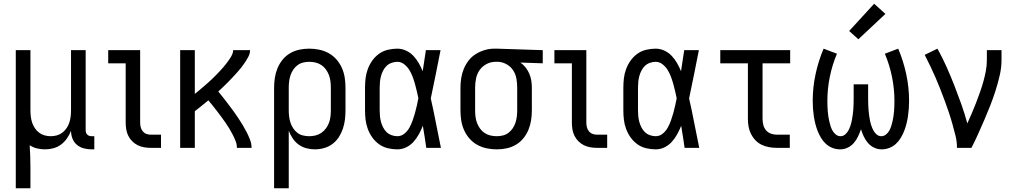

<svg xmlns="http://www.w3.org/2000/svg" viewBox="-20 -787 5415 1022"><path d="M64 215V-520H142V-200Q142 -183 144 -166.5Q146 -150 151 -134.5Q156 -119 165.5 -105Q175 -91 188 -81Q201 -71 217 -66.5Q233 -62 250 -62Q267 -62 283 -66.5Q299 -71 312 -81Q325 -91 334.5 -105Q344 -119 349 -134.5Q354 -150 356 -166.5Q358 -183 358 -200V-520H436V-93Q436 -87 438 -81Q440 -75 444.5 -70.5Q449 -66 455 -64Q461 -62 467 -62H482V8H467Q446 8 425.5 2.5Q405 -3 389 -16.5Q373 -30 365.5 -50Q358 -70 358 -91Q350 -70 337 -51Q324 -32 305.5 -18Q287 -4 264.5 2Q242 8 220 8Q198 8 177 3Q156 -2 138 -14Q140 16 141 46.5Q142 77 142 107V215Z M783 0Q765 0 747 -3Q729 -6 713 -14Q697 -22 684 -35Q671 -48 663 -64Q655 -80 652 -98Q649 -116 649 -134V-450H556V-520H726V-134Q726 -122 729 -110Q732 -98 739.5 -88.5Q747 -79 758.5 -74.5Q770 -70 783 -70H837V0Z M939 0V-520H1017V-287Q1027 -295 1037 -303.5Q1047 -312 1057 -320.5Q1067 -329 1077 -337.5Q1087 -346 1096.5 -355Q1106 -364 1115.5 -373Q1125 -382 1134 -391.5Q1143 -401 1152 -410.5Q1161 -420 1169.5 -430Q1178 -440 1186 -450.5Q1194 -461 1201.5 -472Q1209 -483 1215 -495Q1221 -507 1221 -520H1311Q1311 -502 1302.5 -486Q1294 -470 1284.5 -455.5Q1275 -441 1264 -427Q1253 -413 1241 -400Q1229 -387 1217 -374Q1205 -361 1192.5 -348.5Q1180 -336 1167.5 -324Q1155 -312 1142 -300Q1156 -283 1169.5 -265.5Q1183 -248 1196.5 -230.5Q1210 -213 1223 -195Q1236 -177 1248 -159Q1260 -141 1271.5 -122Q1283 -103 1293 -83.5Q1303 -64 1311 -43Q1319 -22 1319 0H1241Q1241 -19 1234 -36.5Q1227 -54 1218.5 -70.5Q1210 -87 1200.5 -103Q1191 -119 1180 -134.5Q1169 -150 1158 -165Q1147 -180 1135.5 -195Q1124 -210 1112.5 -224.5Q1101 -239 1089 -253Q1071 -238 1053 -223.5Q1035 -209 1017 -195V0Z M1439 215V-320Q1439 -347 1443 -373Q1447 -399 1457 -423.5Q1467 -448 1484 -469Q1501 -490 1524 -503.5Q1547 -517 1573 -522.5Q1599 -528 1626 -528Q1653 -528 1679.5 -522.5Q1706 -517 1729.5 -504Q1753 -491 1771 -470.5Q1789 -450 1800 -425Q1811 -400 1815 -373.5Q1819 -347 1819 -320V-200Q1819 -175 1816 -150Q1813 -125 1805 -101.5Q1797 -78 1783.5 -57Q1770 -36 1750 -21Q1730 -6 1705.5 1Q1681 8 1656 8Q1633 8 1610.5 2Q1588 -4 1569.5 -17.5Q1551 -31 1538 -50.5Q1525 -70 1517 -91V215ZM1626 -62Q1643 -62 1659.5 -66Q1676 -70 1690 -79.5Q1704 -89 1714.5 -103Q1725 -117 1731 -133Q1737 -149 1739 -166Q1741 -183 1741 -200V-320Q1741 -337 1739 -354Q1737 -371 1731 -387Q1725 -403 1715 -417Q1705 -431 1691 -440.5Q1677 -450 1660 -454Q1643 -458 1626 -458Q1609 -458 1593 -454Q1577 -450 1563.5 -440Q1550 -430 1540.5 -415.5Q1531 -401 1526 -385.5Q1521 -370 1519 -353.5Q1517 -337 1517 -320V-200Q1517 -183 1519 -166.5Q1521 -150 1526 -134.5Q1531 -119 1540.5 -104.5Q1550 -90 1563 -80Q1576 -70 1592.5 -66Q1609 -62 1626 -62Z M2095 8Q2070 8 2044.5 2Q2019 -4 1998 -19Q1977 -34 1962 -55Q1947 -76 1938 -100Q1929 -124 1926 -149Q1923 -174 1923 -200V-320Q1923 -346 1926 -371Q1929 -396 1938 -420Q1947 -444 1962 -465Q1977 -486 1998 -501Q2019 -516 2044.5 -522Q2070 -528 2095 -528Q2119 -528 2141.5 -517.5Q2164 -507 2180.5 -489.5Q2197 -472 2209 -451Q2221 -430 2230 -408Q2234 -436 2238.5 -464Q2243 -492 2247 -520H2325Q2312 -456 2299.5 -391.5Q2287 -327 2273 -263Q2288 -198 2300.5 -132Q2313 -66 2327 0H2249Q2245 -29 2240.5 -58Q2236 -87 2231 -116V-118Q2222 -95 2210 -73Q2198 -51 2181.5 -32.5Q2165 -14 2142.5 -3Q2120 8 2095 8ZM2095 -62Q2116 -62 2132.5 -75.5Q2149 -89 2159 -107Q2169 -125 2176 -144.5Q2183 -164 2188.5 -183.5Q2194 -203 2198.5 -223.5Q2203 -244 2207 -264Q2203 -283 2198.5 -302.5Q2194 -322 2188.5 -341.5Q2183 -361 2176 -379.5Q2169 -398 2158.5 -415Q2148 -432 2131.5 -445Q2115 -458 2095 -458Q2080 -458 2064.5 -452.5Q2049 -447 2038 -436.5Q2027 -426 2019.5 -411.5Q2012 -397 2008 -382Q2004 -367 2002.5 -351.5Q2001 -336 2001 -320V-200Q2001 -184 2002.5 -168.5Q2004 -153 2008 -138Q2012 -123 2019.5 -108.5Q2027 -94 2038 -83.5Q2049 -73 2064.5 -67.5Q2080 -62 2095 -62Z M2624 8Q2597 8 2570.5 2.5Q2544 -3 2520.5 -16Q2497 -29 2479 -49.5Q2461 -70 2450 -95Q2439 -120 2435 -146.5Q2431 -173 2431 -200V-320Q2431 -346 2435 -371.5Q2439 -397 2449 -421Q2459 -445 2475 -465.5Q2491 -486 2513 -499.5Q2535 -513 2560 -520.5Q2585 -528 2611 -528Q2615 -528 2618.5 -528Q2622 -528 2625 -528L2869 -520V-450L2750 -454Q2766 -443 2778 -427.5Q2790 -412 2797.5 -394.5Q2805 -377 2808 -358Q2811 -339 2811 -320V-200Q2811 -173 2807 -147Q2803 -121 2793 -96.5Q2783 -72 2766 -51Q2749 -30 2726 -16.5Q2703 -3 2677 2.5Q2651 8 2624 8ZM2624 -62Q2641 -62 2657 -66Q2673 -70 2686.5 -80Q2700 -90 2709.5 -104.5Q2719 -119 2724 -134.5Q2729 -150 2731 -166.5Q2733 -183 2733 -200V-320Q2733 -344 2729 -367.5Q2725 -391 2712.5 -411Q2700 -431 2679 -443.5Q2658 -456 2634 -458H2625Q2623 -458 2621 -458Q2619 -458 2617 -458Q2592 -458 2569.5 -446Q2547 -434 2533 -414Q2519 -394 2514 -369.5Q2509 -345 2509 -320V-200Q2509 -183 2511 -166Q2513 -149 2519 -133Q2525 -117 2535 -103Q2545 -89 2559 -79.5Q2573 -70 2590 -66Q2607 -62 2624 -62Z M3158 0Q3140 0 3122 -3Q3104 -6 3088 -14Q3072 -22 3059 -35Q3046 -48 3038 -64Q3030 -80 3027 -98Q3024 -116 3024 -134V-450H2931V-520H3101V-134Q3101 -122 3104 -110Q3107 -98 3114.5 -88.5Q3122 -79 3133.5 -74.5Q3145 -70 3158 -70H3212V0Z M3470 8Q3445 8 3419.5 2Q3394 -4 3373 -19Q3352 -34 3337 -55Q3322 -76 3313 -100Q3304 -124 3301 -149Q3298 -174 3298 -200V-320Q3298 -346 3301 -371Q3304 -396 3313 -420Q3322 -444 3337 -465Q3352 -486 3373 -501Q3394 -516 3419.5 -522Q3445 -528 3470 -528Q3494 -528 3516.5 -517.5Q3539 -507 3555.5 -489.5Q3572 -472 3584 -451Q3596 -430 3605 -408Q3609 -436 3613.5 -464Q3618 -492 3622 -520H3700Q3687 -456 3674.5 -391.5Q3662 -327 3648 -263Q3663 -198 3675.5 -132Q3688 -66 3702 0H3624Q3620 -29 3615.5 -58Q3611 -87 3606 -116V-118Q3597 -95 3585 -73Q3573 -51 3556.5 -32.5Q3540 -14 3517.5 -3Q3495 8 3470 8ZM3470 -62Q3491 -62 3507.5 -75.5Q3524 -89 3534 -107Q3544 -125 3551 -144.5Q3558 -164 3563.5 -183.5Q3569 -203 3573.5 -223.5Q3578 -244 3582 -264Q3578 -283 3573.5 -302.5Q3569 -322 3563.5 -341.5Q3558 -361 3551 -379.5Q3544 -398 3533.5 -415Q3523 -432 3506.5 -445Q3490 -458 3470 -458Q3455 -458 3439.5 -452.5Q3424 -447 3413 -436.5Q3402 -426 3394.5 -411.5Q3387 -397 3383 -382Q3379 -367 3377.5 -351.5Q3376 -336 3376 -320V-200Q3376 -184 3377.5 -168.5Q3379 -153 3383 -138Q3387 -123 3394.5 -108.5Q3402 -94 3413 -83.5Q3424 -73 3439.5 -67.5Q3455 -62 3470 -62Z M4116 0Q4095 0 4074.5 -3.5Q4054 -7 4035 -16Q4016 -25 4001.5 -40Q3987 -55 3977.5 -74Q3968 -93 3964.5 -113.5Q3961 -134 3961 -155V-450H3814V-520H4186V-450H4039V-155Q4039 -138 4043 -122Q4047 -106 4057.5 -93.5Q4068 -81 4084 -75.5Q4100 -70 4116 -70H4184V0Z M4452 8Q4431 8 4411.5 0.5Q4392 -7 4377 -20.5Q4362 -34 4351 -52Q4340 -70 4332.5 -89Q4325 -108 4320 -128Q4315 -148 4312 -168Q4309 -188 4307.5 -208.5Q4306 -229 4306 -250Q4306 -321 4321 -391.5Q4336 -462 4364 -528L4435 -501Q4410 -442 4397 -378Q4384 -314 4384 -250Q4384 -236 4384.5 -222.5Q4385 -209 4386 -195.5Q4387 -182 4389 -168.5Q4391 -155 4394 -142Q4397 -129 4401 -116Q4405 -103 4411.5 -91.5Q4418 -80 4429 -71Q4440 -62 4454 -62Q4468 -62 4479 -71.5Q4490 -81 4496.5 -93.5Q4503 -106 4507.5 -120Q4512 -134 4514.5 -147.5Q4517 -161 4519 -175Q4521 -189 4522 -203.5Q4523 -218 4523.5 -232Q4524 -246 4524 -260V-338H4601V-260Q4601 -246 4601.5 -232Q4602 -218 4603 -203.5Q4604 -189 4606 -175Q4608 -161 4610.5 -147.5Q4613 -134 4617.5 -120Q4622 -106 4628.5 -93.5Q4635 -81 4646 -71.5Q4657 -62 4671 -62Q4685 -62 4696 -71Q4707 -80 4713.5 -91.5Q4720 -103 4724 -116Q4728 -129 4731 -142Q4734 -155 4736 -168.5Q4738 -182 4739 -195.5Q4740 -209 4740.5 -222.5Q4741 -236 4741 -250Q4741 -314 4728 -378Q4715 -442 4690 -501L4761 -528Q4789 -462 4804 -391.5Q4819 -321 4819 -250Q4819 -229 4817.5 -208.5Q4816 -188 4813 -168Q4810 -148 4805 -128Q4800 -108 4792.5 -89Q4785 -70 4774 -52Q4763 -34 4748 -20.5Q4733 -7 4713.5 0.5Q4694 8 4673 8Q4652 8 4633 -1Q4614 -10 4600.5 -25.5Q4587 -41 4578 -60Q4569 -79 4563 -99Q4556 -79 4547 -60Q4538 -41 4524.5 -25.5Q4511 -10 4492 -1Q4473 8 4452 8ZM4549 -578 4500 -622 4633 -767 4693 -713Z M5074 0Q5074 -33 5066 -65Q5058 -97 5049 -129Q5040 -161 5029.5 -192Q5019 -223 5007.5 -254Q4996 -285 4984 -315.5Q4972 -346 4959 -376Q4946 -406 4931.5 -436Q4917 -466 4902 -495L4970 -528Q4996 -481 5018 -432Q5040 -383 5059.5 -333Q5079 -283 5097 -232.5Q5115 -182 5129 -130Q5141 -157 5153 -184.5Q5165 -212 5175.5 -239.5Q5186 -267 5196 -295Q5206 -323 5214 -351.5Q5222 -380 5227.5 -409Q5233 -438 5233 -468V-520H5311V-468Q5311 -427 5301.5 -386Q5292 -345 5279.5 -305.5Q5267 -266 5252 -227.5Q5237 -189 5220.5 -151Q5204 -113 5187 -75Q5170 -37 5151 0Z"/></svg>

Font: Zed Sans
Style: Regular
Weight: 400
Designer: Belleve Invis
Foundry: Belleve Invis
Version: Version 1.0.0; ttfautohint (v1.8.4)